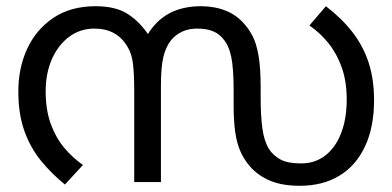

<svg xmlns="http://www.w3.org/2000/svg" viewBox="-20 -586 1263 618"><path d="M627 -566Q671 -566 707 -551.5Q743 -537 768 -507Q782 -491 793.5 -469Q805 -447 812 -408Q819 -369 819 -303V-269Q819 -214 824.5 -173Q830 -132 846 -106Q860 -85 883 -72.5Q906 -60 949 -60Q994 -60 1027 -85.5Q1060 -111 1078 -157.5Q1096 -204 1096 -266Q1096 -323 1080.5 -367.5Q1065 -412 1038 -446Q1011 -480 976 -504L1029 -566Q1080 -527 1114.5 -482.5Q1149 -438 1166.5 -384.5Q1184 -331 1184 -263Q1184 -177 1155 -115Q1126 -53 1072.5 -20.5Q1019 12 945 12Q888 12 849 -4.5Q810 -21 784 -51Q765 -73 753.5 -99.5Q742 -126 737 -161.5Q732 -197 732 -246V-295Q732 -365 724.5 -402Q717 -439 699 -460Q686 -477 665.5 -485.5Q645 -494 615 -494Q587 -494 566 -484Q545 -474 531 -457Q514 -436 506 -403.5Q498 -371 498 -309V0H412V-292Q412 -348 408 -381Q404 -414 390 -436Q373 -465 346.5 -479.5Q320 -494 284 -494Q238 -494 202.5 -467.5Q167 -441 147 -395.5Q127 -350 127 -292Q127 -232 143.5 -187Q160 -142 187 -110Q214 -78 247 -55L189 8Q146 -27 112 -68.5Q78 -110 58.5 -164.5Q39 -219 39 -292Q39 -368 68 -430Q97 -492 152.5 -529Q208 -566 288 -566Q353 -566 392 -540.5Q431 -515 459 -472L454 -473Q482 -520 525 -543Q568 -566 627 -566Z"/></svg>

Font: malayalam15
Style: Book
Weight: 400
Designer: Jelle Bosma - Monotype Design Team
Foundry: Monotype Imaging Inc.
Version: Version 2.003